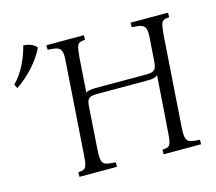

<svg xmlns="http://www.w3.org/2000/svg" viewBox="-100 -817 1058 941"><g transform="rotate(-15 429.5 -346.5)"><path d="M192 0V-23Q211 -24 220.5 -28.5Q230 -33 234.5 -49Q239 -65 241 -100L273 -565Q276 -600 270.5 -615.5Q265 -631 248.5 -636Q232 -641 202 -642V-665H392V-642Q373 -641 363.5 -636Q354 -631 350 -615.5Q346 -600 343 -565L331 -390Q339 -396 351 -398Q363 -400 378 -400H640Q668 -400 679 -409.5Q690 -419 692 -450L700 -565Q703 -600 697.5 -615.5Q692 -631 675.5 -636Q659 -641 629 -642V-665H819V-642Q800 -641 790.5 -636Q781 -631 777 -615.5Q773 -600 770 -565L738 -100Q736 -65 741 -49Q746 -33 762.5 -28.5Q779 -24 809 -23V0H619V-23Q638 -24 647.5 -28.5Q657 -33 661.5 -49Q666 -65 668 -100L688 -383Q680 -376 668 -373Q656 -370 640 -370H378Q350 -370 339 -361Q328 -352 326 -323L311 -100Q309 -65 314 -49Q319 -33 335.5 -28.5Q352 -24 382 -23V0ZM92 -693Q109 -694 128.5 -686.5Q148 -679 159 -665Q138 -620 96.5 -574Q55 -528 10 -499L0 -519Q36 -556 59 -603Q82 -650 92 -693Z"/></g></svg>

Font: Bona Nova
Style: Italic
Weight: 400
Italic angle: -4°
Designer: Mateusz Machalski
Foundry: Capitalics
Version: Version 4.001; ttfautohint (v1.8.3)